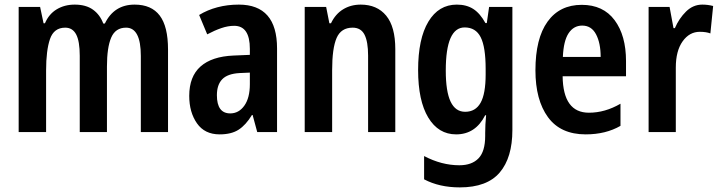

<svg xmlns="http://www.w3.org/2000/svg" viewBox="-20 -573 3124 833"><path d="M564 -553Q637 -553 673 -505.5Q709 -458 709 -358V0H591V-330Q591 -453 527 -453Q481 -453 462.5 -410Q444 -367 444 -284V0H326V-331Q326 -394 310.5 -423.5Q295 -453 263 -453Q214 -453 197 -404Q180 -355 180 -267V0H61V-543H154L169 -472H175Q192 -512 226 -532.5Q260 -553 304 -553Q353 -553 383.5 -531Q414 -509 428 -471H435Q475 -553 564 -553Z M1016 -553Q1182 -553 1182 -363V0H1096L1076 -74H1073Q1047 -31 1015.5 -10.5Q984 10 933 10Q868 10 834.5 -38Q801 -86 801 -157Q801 -241 850 -284.5Q899 -328 993 -332L1064 -335V-361Q1064 -461 996 -461Q969 -461 940 -451Q911 -441 879 -424L844 -508Q880 -530 923.5 -541.5Q967 -553 1016 -553ZM1064 -258 1019 -256Q967 -253 944 -229Q921 -205 921 -160Q921 -81 979 -81Q1016 -81 1040 -114.5Q1064 -148 1064 -208Z M1545 -553Q1616 -553 1655.5 -505Q1695 -457 1695 -360V0H1577V-332Q1577 -392 1561.5 -422.5Q1546 -453 1510 -453Q1460 -453 1440.5 -408.5Q1421 -364 1421 -268V0H1302V-543H1395L1409 -472H1416Q1435 -512 1468.5 -532.5Q1502 -553 1545 -553Z M1962 -553Q2004 -553 2033.5 -534Q2063 -515 2086 -473H2092L2102 -543H2203V-9Q2203 111 2148 175.5Q2093 240 1975 240Q1886 240 1820 205V104Q1896 144 1973 144Q2027 144 2056 114Q2085 84 2085 17V4Q2085 -12 2086 -33.5Q2087 -55 2089 -73H2085Q2043 10 1959 10Q1882 10 1838 -63Q1794 -136 1794 -269Q1794 -405 1838.5 -479Q1883 -553 1962 -553ZM1996 -454Q1914 -454 1914 -267Q1914 -176 1935 -132Q1956 -88 1998 -88Q2043 -88 2065 -127Q2087 -166 2087 -250V-274Q2087 -369 2065.5 -411.5Q2044 -454 1996 -454Z M2504 -552Q2597 -552 2646.5 -485.5Q2696 -419 2696 -308V-242H2421Q2423 -84 2535 -84Q2605 -84 2672 -123V-27Q2608 10 2521 10Q2412 10 2357.5 -64.5Q2303 -139 2303 -268Q2303 -406 2355.5 -479Q2408 -552 2504 -552ZM2506 -462Q2469 -462 2447 -429Q2425 -396 2422 -326H2586Q2586 -386 2566 -424Q2546 -462 2506 -462Z M3027 -553Q3051 -553 3074 -547L3062 -428Q3044 -435 3016 -435Q2971 -435 2941.5 -393.5Q2912 -352 2912 -280V0H2794V-543H2885L2902 -451H2908Q2926 -493 2956.5 -523Q2987 -553 3027 -553Z"/></svg>

Font: Avrile Sans Condensed SemiBold
Style: Regular
Weight: 600
Width: 3
Designer: Monotype Design Team
Foundry: Monotype Imaging Inc.
Version: Version 2.001;September 10, 2019;FontCreator 11.5.0.2425 64-